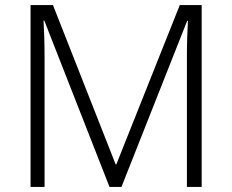

<svg xmlns="http://www.w3.org/2000/svg" viewBox="-20 -734 912 754"><path d="M410 0H457L715 -652H718C716 -614 714 -565 714 -521V0H772V-714H686L437 -89H434L188 -714H100V0H155V-515C155 -568 153 -616 151 -653H154Z"/></svg>

Font: Noto Sans Bengali Light
Style: Regular
Weight: 300
Designer: Jelle Bosma - Monotype Design Team
Foundry: Monotype Imaging Inc.
Version: Version 2.003